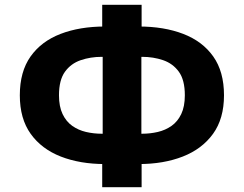

<svg xmlns="http://www.w3.org/2000/svg" viewBox="-20 -757 1021 804"><path d="M408 27V-97L446 -70H420Q315 -70 234.5 -101.5Q154 -133 108.5 -196.5Q63 -260 63 -358Q63 -457 108 -520.5Q153 -584 233.5 -615Q314 -646 420 -646H446L408 -619V-737H573V-619L534 -646H561Q667 -646 747.5 -615Q828 -584 873 -520.5Q918 -457 918 -358Q918 -260 872 -196.5Q826 -133 745.5 -101.5Q665 -70 561 -70H534L573 -97V27ZM410 -163V-553L441 -519H406Q359 -519 318 -505Q277 -491 252 -456.5Q227 -422 227 -358Q227 -311 242 -279.5Q257 -248 282.5 -230Q308 -212 340 -204.5Q372 -197 406 -197H441ZM572 -163 539 -197H575Q609 -197 641 -204.5Q673 -212 698.5 -230Q724 -248 739 -279.5Q754 -311 754 -358Q754 -422 729 -456.5Q704 -491 663 -505Q622 -519 575 -519H539L572 -553Z"/></svg>

Font: Nunito Sans 8pt ExtraBold
Style: Regular
Weight: 800
Version: Version 3.101;gftools[0.9.27]